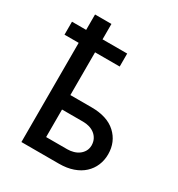

<svg xmlns="http://www.w3.org/2000/svg" viewBox="-189 -932 978 1055"><g transform="rotate(30 299.5 -404.5)"><path d="M104.8 -711.6V-809.3H208.8V-711.6H365.1V-629.3H208.8V-358H343Q443.2 -358 497.2 -308.2Q551.1 -258.5 551.5 -180Q551.5 -141.7 537.6 -108.8Q523.8 -76 497.3 -51.7Q470.9 -27.3 432 -13.7Q393.1 0 343 0H104.8V-629.3H14.9V-711.6ZM208.8 -266.3V-91.6H343Q362.6 -91.6 381.2 -96.8Q399.9 -101.9 414.6 -112.6Q429.3 -123.2 438.6 -139.2Q447.8 -155.2 448.2 -176.8Q447.8 -199.2 439.1 -215.9Q430.4 -232.6 416 -243.8Q401.6 -255 382.8 -260.7Q364 -266.3 343 -266.3Z"/></g></svg>

Font: Inter P Medium
Style: Regular
Weight: 500
Designer: Rasmus Andersson
Foundry: rsms
Version: Version 3.018;git-588b23468